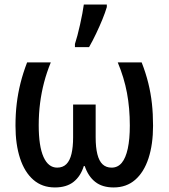

<svg xmlns="http://www.w3.org/2000/svg" viewBox="-20 -813 741 843"><path d="M602 -539Q620 -493 631 -448.5Q642 -404 647 -358.5Q652 -313 652 -261Q652 -179 632 -118Q612 -57 573.5 -23.5Q535 10 479 10Q429 10 398 -14.5Q367 -39 352 -84H348Q334 -39 303 -14.5Q272 10 221 10Q165 10 126.5 -23.5Q88 -57 68 -118Q48 -179 48 -261Q48 -313 53.5 -358.5Q59 -404 70 -448Q81 -492 99 -539H203Q185 -495 173.5 -451Q162 -407 156 -360.5Q150 -314 150 -263Q150 -171 171 -124Q192 -77 231 -77Q256 -77 271.5 -92.5Q287 -108 294 -138Q301 -168 301 -210V-354H400V-210Q400 -166 407.5 -136Q415 -106 430.5 -91.5Q446 -77 470 -77Q497 -77 514.5 -98Q532 -119 541 -160.5Q550 -202 550 -262Q550 -338 537.5 -405Q525 -472 497 -539ZM309 -620Q314 -635 320 -657.5Q326 -680 331.5 -705Q337 -730 341.5 -753.5Q346 -777 348 -793H449V-782Q442 -758 429.5 -727.5Q417 -697 402 -665.5Q387 -634 371 -606H309Z"/></svg>

Font: Noto Sans Display SemiCondensed Medium
Style: Regular
Weight: 500
Width: 4
Designer: Monotype Design Team
Foundry: Monotype Imaging Inc.
Version: Version 2.003